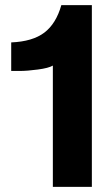

<svg xmlns="http://www.w3.org/2000/svg" viewBox="-20 -732 433 752"><path d="M339.8 0H187V-475.1Q170.4 -465.3 128.4 -459.7Q86.4 -454.1 58.1 -454.1H23.9V-565.9Q107.4 -569.3 153.6 -604.2Q199.7 -639.2 220.2 -711.9H339.8Z"/></svg>

Font: Creato Display ExtraBold
Style: Regular
Weight: 800
Version: Version 1.000